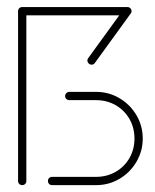

<svg xmlns="http://www.w3.org/2000/svg" viewBox="-20 -539 452 559"><path d="M44.8 0Q39.6 0 36.1 -3.5Q32.6 -7 32.6 -11.9V-505.9H56.7V-11.9Q56.7 -7 53.3 -3.5Q50 0 44.8 0ZM169.6 -259.3Q169.6 -264.4 173.3 -268Q177 -271.5 181.9 -271.5H260Q296.7 -271.5 327.8 -253.1Q358.9 -234.8 377.2 -203.7Q395.6 -172.6 395.6 -135.6Q395.6 -98.9 377.2 -67.8Q358.9 -36.7 327.8 -18.3Q296.7 0 260 0H131.5Q126.3 0 123 -3.5Q119.6 -7 119.6 -12.2Q119.6 -17.4 123.1 -20.7Q126.7 -24.1 131.5 -24.1H260Q291.1 -24.1 316.7 -38.7Q342.2 -53.3 356.9 -78.9Q371.5 -104.4 371.5 -135.6Q371.5 -167 356.9 -192.6Q342.2 -218.1 316.7 -232.8Q291.1 -247.4 260 -247.4H181.9Q176.7 -247.4 173.1 -250.9Q169.6 -254.4 169.6 -259.3ZM363 -506.7Q363 -501.5 359.4 -498Q355.9 -494.4 351.1 -494.4H44.8Q39.6 -494.4 36.1 -498Q32.6 -501.5 32.6 -506.7Q32.6 -511.5 36.1 -515Q39.6 -518.5 44.8 -518.5H351.1Q355.9 -518.5 359.4 -515Q363 -511.5 363 -506.7ZM350.4 -517.8Q355.6 -517.8 358.9 -514.4Q362.2 -511.1 362.2 -505.9Q362.2 -501.9 360 -498.9L256.3 -355.9Q254.8 -353.3 252.2 -352Q249.6 -350.7 246.7 -350.7Q241.9 -350.7 238.1 -354.4Q234.4 -358.1 234.4 -363Q234.4 -366.3 237 -370L340.7 -513Q343.7 -517.8 350.4 -517.8Z"/></svg>

Font: 26F Galaxy Hebrew Thin
Style: Regular
Weight: 100
Designer: C₂₉H₂₅N₃O₅
Version: Version 1.000